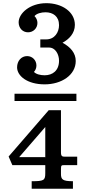

<svg xmlns="http://www.w3.org/2000/svg" viewBox="-20 -1001 572 1207"><path d="M260.7 -470.7C365.7 -470.7 456.1 -528.3 456.1 -617.7C456.1 -667.5 423.3 -705.1 373 -732.4C413.1 -753.4 450.7 -791 450.7 -844.7C450.7 -927.7 368.2 -981 271.5 -981C166.5 -981 97.2 -916 97.2 -860.8C97.2 -825.2 121.6 -797.9 156.2 -797.9C189.5 -797.9 215.3 -823.7 215.3 -856.9C215.3 -873.5 208 -889.2 196.8 -899.9C210.4 -916.5 239.7 -923.8 266.1 -923.8C313 -923.8 351.1 -898.4 351.1 -842.8C351.1 -797.9 323.2 -753.4 271 -753.4H233.4V-702.1H288.1C329.1 -702.1 351.1 -658.2 351.1 -619.6C351.1 -556.6 310.1 -527.8 260.7 -527.8C233.9 -527.8 207.5 -534.2 193.4 -548.8C203.1 -559.1 209 -573.7 209 -589.4C209 -621.6 184.1 -648.4 150.4 -648.4C113.3 -648.4 87.4 -617.2 87.4 -577.6C87.4 -524.4 150.4 -470.7 260.7 -470.7ZM71.3 -366.2H460.4V-411.6H71.3ZM34.2 -17.1 57.6 37.1H264.6V87.4C264.6 132.8 256.3 138.2 179.2 138.2V185.5H438.5V138.2C373 138.2 363.3 127 363.3 92.3V61C363.3 37.6 367.2 37.1 384.8 37.1H465.3V-16.1H387.7C371.6 -16.1 363.3 -18.1 363.3 -43V-308.1H286.1ZM100.6 -13.2 264.6 -202.6V-2.9L264.2 -13.2Z"/></svg>

Font: Arbutus Slab
Style: Regular
Weight: 400
Designer: Karolina Lach
Foundry: Karolina Lach
Version: Version 1.001